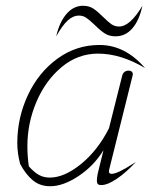

<svg xmlns="http://www.w3.org/2000/svg" viewBox="-20 -636 537 666"><path d="M358 -41Q358 -33 367 -33Q378 -33 397.5 -42.5Q417 -52 451 -74Q418 -38 385.5 -16Q353 6 331 6Q323 6 319.5 2.5Q316 -1 316 -9Q316 -18 319 -34L339 -115Q305 -60 252 -25Q199 10 154 10Q119 10 94.5 -10Q70 -30 50 -67Q40 -104 40 -140Q40 -227 76.5 -305.5Q113 -384 178.5 -432Q244 -480 325 -480Q414 -480 483 -400Q399 -450 320 -450Q250 -450 194 -403.5Q138 -357 106.5 -283Q75 -209 75 -129Q75 -94 80 -59Q98 -39 114.5 -29.5Q131 -20 153 -20Q203 -20 261 -67Q319 -114 358 -191L404 -374Q406 -382 412 -386.5Q418 -391 426 -391Q434 -391 438 -386.5Q442 -382 440 -374L359 -49Q358 -46 358 -41ZM268 -616Q289 -616 304 -606Q319 -596 338 -577Q355 -560 366.5 -552Q378 -544 393 -544Q431 -544 474 -616Q463 -565 439 -537.5Q415 -510 381 -510Q359 -510 343.5 -520Q328 -530 308 -550Q290 -567 279 -574.5Q268 -582 253 -582Q234 -582 215.5 -565.5Q197 -549 175 -510Q186 -559 210.5 -587.5Q235 -616 268 -616Z"/></svg>

Font: Srisakdi
Style: Regular
Weight: 400
Designer: Cadson Demak Co.,Ltd.
Foundry: Cadson Demak Co.,Ltd.
Version: Version 1.000